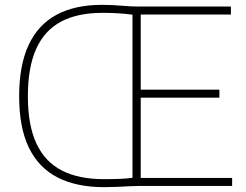

<svg xmlns="http://www.w3.org/2000/svg" viewBox="-20 -767 1013 792"><path d="M409 5Q295.5 5 217.5 -35Q139.5 -75 99.2 -157.8Q59 -240.5 59 -370Q59 -497.5 98 -581.2Q137 -665 213 -706Q289 -747 400 -747Q442.5 -747 481.2 -743.5Q520 -740 551.5 -740H932.5V-707H560.5V-33H937.5V0H558Q538.5 0 514.2 1.2Q490 2.5 463.2 3.8Q436.5 5 409 5ZM408 -28Q446 -28 475 -29.2Q504 -30.5 526.5 -33.5V-706.5Q496 -710.5 466.5 -712.2Q437 -714 402.5 -714Q300 -714 231.8 -677.8Q163.5 -641.5 129.2 -565.2Q95 -489 95 -370Q95 -250 130.5 -174.5Q166 -99 235.5 -63.5Q305 -28 408 -28ZM556.5 -364V-397H885V-364Z"/></svg>

Font: Encode Sans SC Thin
Style: Regular
Weight: 250
Designer: Multiple Designers
Foundry: Impallari Type
Version: Version 3.002